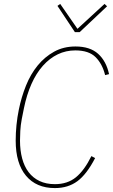

<svg xmlns="http://www.w3.org/2000/svg" viewBox="-20 -947 577 979"><path d="M260 12Q165 12 112.5 -51Q60 -114 60 -230Q60 -269 64 -309Q68 -349 76 -388Q89 -452 112.5 -510.5Q136 -569 172 -613Q208 -657 256 -683.5Q304 -710 365 -710Q439 -710 480.5 -672.5Q522 -635 536 -569L516 -564Q502 -621 467.5 -655.5Q433 -690 364 -690Q316 -690 274.5 -670Q233 -650 199 -612Q165 -574 140.5 -519Q116 -464 102 -395L91 -340Q85 -308 83.5 -279.5Q82 -251 82 -230Q82 -180 93 -139Q104 -98 126 -69Q148 -40 181.5 -24Q215 -8 260 -8Q324 -8 367 -43Q410 -78 446 -151L465 -141Q422 -58 374.5 -23Q327 12 260 12ZM362 -783 273 -917 287 -927 375 -800 513 -927 526 -915 386 -783Z"/></svg>

Font: IBM Plex Sans Cond Thin
Style: Italic
Weight: 100
Width: 3
Italic angle: -11°
Designer: Mike Abbink, Paul van der Laan, Pieter van Rosmalen
Foundry: Bold Monday
Version: Version 1.3